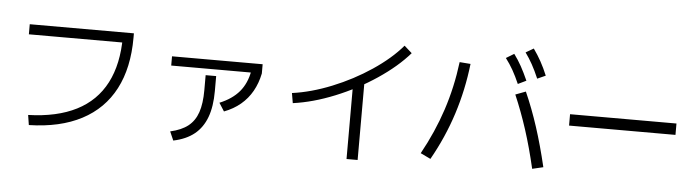

<svg xmlns="http://www.w3.org/2000/svg" viewBox="-50 -1042 4789 1313"><g transform="rotate(5 2344.0 -386.0)"><path d="M760.7 -653.3 796.9 -614.3H119.1V-683.6H834V-653.3Q834 -446.3 758.3 -301.3Q682.6 -156.2 534.7 -78.6Q386.7 -1 172.9 3.9L162.1 -64.5Q359.4 -70.3 492.7 -138.2Q626 -206.1 693.4 -335.9Q760.7 -465.8 760.7 -653.3Z M1347.7 -338.9V-441.4H1419.9V-338.9Q1419.9 -232.4 1392.6 -158.7Q1365.2 -85 1309.6 -40Q1253.9 4.9 1166 23.4L1139.6 -37.1Q1216.8 -54.7 1261.7 -90.3Q1306.6 -126 1327.1 -186Q1347.7 -246.1 1347.7 -338.9ZM1656.2 -498 1729.5 -486.3Q1715.8 -418.9 1685.1 -364.3Q1654.3 -309.6 1606.4 -269.5Q1558.6 -229.5 1494.1 -205.1L1458 -261.7Q1543.9 -296.9 1592.3 -354Q1640.6 -411.1 1656.2 -498ZM1107.4 -549.8H1729.5V-486.3H1107.4Z M2685.5 -760.7 2738.3 -713.9Q2655.3 -618.2 2524.4 -530.3Q2393.6 -442.4 2244.1 -381.8Q2094.7 -321.3 1958 -302.7L1946.3 -371.1Q2076.2 -388.7 2217.8 -445.8Q2359.4 -502.9 2483.4 -585.9Q2607.4 -668.9 2685.5 -760.7ZM2357.4 -491.2H2433.6V45.9H2357.4Z M3468.8 -494.1 3539.1 -520.5Q3588.9 -408.2 3628.4 -286.1Q3668 -164.1 3703.1 -15.6L3627.9 2Q3594.7 -141.6 3555.7 -262.2Q3516.6 -382.8 3468.8 -494.1ZM3070.3 -681.6 3145.5 -675.8Q3125 -496.1 3071.3 -329.1Q3017.6 -162.1 2928.7 -4.9L2859.4 -38.1Q2944.3 -191.4 2996.6 -350.1Q3048.8 -508.8 3070.3 -681.6ZM3382.8 -737.3 3437.5 -770.5Q3465.8 -732.4 3488.8 -690.9Q3511.7 -649.4 3536.1 -594.7L3479.5 -567.4Q3457 -619.1 3434.1 -659.7Q3411.1 -700.2 3382.8 -737.3ZM3513.7 -787.1 3567.4 -818.4Q3596.7 -777.3 3620.1 -734.9Q3643.6 -692.4 3665 -640.6L3608.4 -615.2Q3585 -669.9 3562.5 -710.4Q3540 -751 3513.7 -787.1Z M3853.5 -392.6H4584V-314.5H3853.5Z"/></g></svg>

Font: WEMIX Pretendard Variable
Style: Regular
Weight: 400
Designer: Base glyphs from Inter by Rasmus Andersson; Hangeul glyphs from Noto Sans CJK(Source Han Sans) by Jang Soo-young and Kan
Foundry: Kil Hyung-jin
Version: Version 1.000;Glyphs 3.2 (3208)